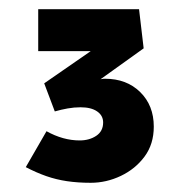

<svg xmlns="http://www.w3.org/2000/svg" viewBox="-20 -809 396 417"><path d="M177 -412Q149 -412 125.5 -415.5Q102 -419 80.5 -426.5Q59 -434 36 -446L81 -524Q99 -514 117 -509Q135 -504 153 -504Q174 -504 189 -514Q204 -524 204 -543Q204 -558 191 -567Q178 -576 155 -576Q141 -576 127 -573.5Q113 -571 99 -567L76 -628L219 -727L227 -698H63V-789H282L292 -704L172 -618L166 -625Q175 -630 187.5 -634Q200 -638 208 -638Q255 -638 284.5 -609Q314 -580 314 -534Q314 -496 294 -469Q274 -442 242.5 -427Q211 -412 177 -412Z"/></svg>

Font: Lexend Exa
Style: Bold
Weight: 700
Designer: Bonnie Shaver-Troup, Thomas Jockin
Foundry: Lexend
Version: Version 1.007